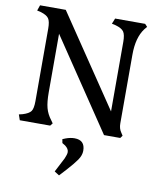

<svg xmlns="http://www.w3.org/2000/svg" viewBox="-97 -727 900 1070"><g transform="rotate(10 352.5 -192.5)"><path d="M345.7 226.6Q383.8 184.6 401.9 158.2Q419.9 131.8 419.9 106.4Q419.9 45.9 360.4 45.9Q336.9 45.9 310.5 55.7L293.9 62.5L297.9 84L315.4 94.7Q335.9 110.4 335.9 128.9Q335.9 141.6 325.2 166L283.2 247.1L310.5 264.6ZM213.9 0 225.6 -14.6 213.9 -31.2Q191.4 -60.5 182.6 -93.3Q173.8 -126 173.8 -181.6V-512.7L518.6 0H610.4L621.1 -14.6L610.4 -31.2Q596.7 -50.8 596.7 -80.1V-468.8Q596.7 -565.4 636.7 -619.1L650.4 -635.7L636.7 -650.4H466.8L454.1 -619.1L475.6 -614.3Q510.7 -604.5 522.5 -587.9Q534.2 -571.3 534.2 -530.3V-136.7L187.5 -650.4H42L31.2 -619.1L51.8 -614.3Q85.9 -604.5 97.7 -587.9Q109.4 -571.3 109.4 -530.3V-120.1Q109.4 -78.1 98.1 -62.5Q86.9 -46.9 51.8 -36.1L31.2 -31.2L42 0Z"/></g></svg>

Font: Kurale
Style: Regular
Weight: 400
Version: 1.0; ttfautohint (v1.3)